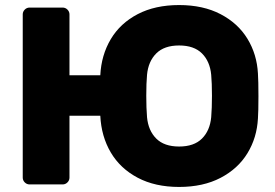

<svg xmlns="http://www.w3.org/2000/svg" viewBox="-20 -730 1088 760"><path d="M1001 -439Q1003 -411 1003 -349Q1003 -288 1001 -261Q997 -185 959.5 -123.5Q922 -62 853 -26Q784 10 689 10Q594 10 525 -26.5Q456 -63 418.5 -126.5Q381 -190 377 -272H255V-27Q255 -16 247 -8Q239 0 228 0H97Q86 0 78 -8Q70 -16 70 -27V-673Q70 -684 78 -692Q86 -700 97 -700H228Q239 -700 247 -692Q255 -684 255 -673V-432H377Q381 -512 418.5 -575Q456 -638 525 -674Q594 -710 689 -710Q784 -710 853 -674Q922 -638 959.5 -576.5Q997 -515 1001 -439ZM689 -550Q630 -550 598.5 -518.5Q567 -487 562 -434Q559 -401 559 -351Q559 -302 562 -266Q567 -213 598.5 -181.5Q630 -150 689 -150Q748 -150 779.5 -181.5Q811 -213 816 -266Q819 -302 819 -351Q819 -401 816 -434Q811 -487 779.5 -518.5Q748 -550 689 -550Z"/></svg>

Font: Rubik
Style: Regular
Weight: 700
Designer: Hubert & Fischer
Foundry: Hubert & Fischer
Version: Version 1.100